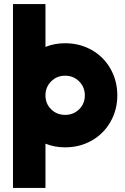

<svg xmlns="http://www.w3.org/2000/svg" viewBox="-20 -726 618 946"><path d="M204 -18V200H44V-706H204V-495Q249 -513 301 -513Q373 -513 432 -479.5Q491 -446 524.5 -387Q558 -328 558 -256Q558 -185 524.5 -126Q491 -67 432 -33.5Q373 0 301 0Q249 0 204 -18ZM398 -256Q398 -297 370 -325Q342 -353 301 -353Q260 -353 232 -325Q204 -297 204 -256Q204 -215 232 -187.5Q260 -160 301 -160Q342 -160 370 -187.5Q398 -215 398 -256Z"/></svg>

Font: Lineal Heavy
Style: Regular
Weight: 900
Designer: Created by Frank Adebiaye with contributions from Anton Moglia & Ariel Martín Pérez
Created by Frank ADEBIAYE with FontF
Foundry: Velvetyne Type Foundry
Version: Version 2.000